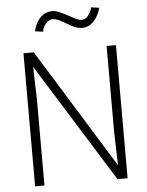

<svg xmlns="http://www.w3.org/2000/svg" viewBox="-60 -954 770 1003"><g transform="rotate(-5 325.0 -453.0)"><path d="M83 0V-698H137L524 -72L519 -249V-698H568V0H515L127 -623L132 -450V0ZM195 -801 153 -807Q164 -854 190.5 -879Q217 -904 251 -904Q269 -904 289.5 -895Q310 -886 331 -874.5Q352 -863 370 -854Q388 -845 400 -845Q419 -845 434.5 -862Q450 -879 456 -906L498 -900Q485 -853 459 -828Q433 -803 400 -803Q375 -803 347.5 -818Q320 -833 294.5 -847.5Q269 -862 251 -862Q232 -862 216 -845Q200 -828 195 -801Z"/></g></svg>

Font: Azeret Mono Thin
Style: Regular
Weight: 100
Designer: Martin Vácha
Foundry: Displaay
Version: Version 1.002